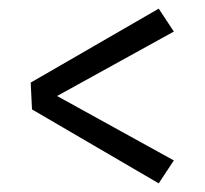

<svg xmlns="http://www.w3.org/2000/svg" viewBox="-20 -510 473 444"><path d="M54 -257 51 -319 347 -490 382 -437 112 -288 382 -139 347 -86Z"/></svg>

Font: Ruluko
Style: Regular
Weight: 400
Designer: Ana Sanfelippo, Angelica Diaz, Meme Hernandez
Foundry: Ana Sanfelippo, Angelica Diaz y Meme Hernandez
Version: Version 1.001